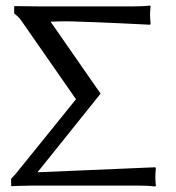

<svg xmlns="http://www.w3.org/2000/svg" viewBox="-20 -668 632 691"><path d="M123 -645 33 -646 31 -645V-620L33 -618C50 -604 49 -605 69 -576L254 -310L252 -309L41 -48C32 -37 32 -37 22 -27L20 -24V0L22 2C22 2 64 0 92 0H479C500 0 523 1 539 3L541 0C540 -14 539 -19 539 -29C539 -39 540 -54 541 -62L539 -66C539 -66 367 -59 257 -54C202 -52 115 -48 115 -48L342 -331L162 -590C162 -590 208 -592 238 -591C348 -588 520 -579 520 -579L522 -583C521 -591 520 -606 520 -616C520 -626 521 -631 522 -645L520 -648C504 -646 481 -645 460 -645Z"/></svg>

Font: Libertinus Sans
Style: Regular
Weight: 400
Designer: Philipp H. Poll, Khaled Hosny
Foundry: Caleb Maclennan
Version: Version 7.050;RELEASE